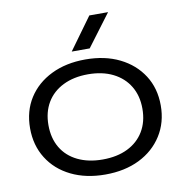

<svg xmlns="http://www.w3.org/2000/svg" viewBox="-87 -873 925 968"><g transform="rotate(-10 375.0 -389.0)"><path d="M375 13Q276 13 200.5 -24Q125 -61 83 -128Q41 -195 41 -282Q41 -370 83 -436Q125 -502 200.5 -539Q276 -576 375 -576Q475 -576 550 -539Q625 -502 667.5 -436Q710 -370 710 -282Q710 -195 667.5 -128Q625 -61 550 -24Q475 13 375 13ZM375 -64Q449 -64 503 -90.5Q557 -117 586.5 -166Q616 -215 616 -282Q616 -348 586.5 -397Q557 -446 503 -473Q449 -500 375 -500Q302 -500 247.5 -473Q193 -446 164 -397Q135 -348 135 -282Q135 -215 164 -166Q193 -117 247.5 -90.5Q302 -64 375 -64ZM434 -791H530L407 -627H315Z"/></g></svg>

Font: Unbounded Light
Style: Regular
Weight: 300
Designer: Luke Prowse, Jean-Baptiste Morizot, Fátima Lázaro, Florian Runge
Foundry: NaN
Version: Version 1.700